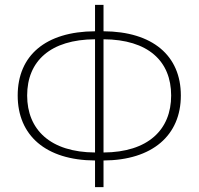

<svg xmlns="http://www.w3.org/2000/svg" viewBox="-20 -759 819 792"><path d="M407 -597C591 -596 686 -507 686 -365C686 -224 591 -131 407 -130ZM372 -130C188 -131 92 -224 92 -365C92 -507 188 -596 372 -597ZM407 -739H372V-630C168 -629 53 -530 53 -365C53 -201 168 -98 372 -97V13H407V-97C609 -98 726 -201 726 -365C726 -530 609 -629 407 -630Z"/></svg>

Font: Noto Sans Japanese Thin
Style: Regular
Weight: 100
Designer: Ryoko NISHIZUKA (kana & ideographs); Paul D. Hunt (Latin, Greek & Cyrillic); Wenlong ZHANG (bopomofo); Sandoll Communica
Foundry: Adobe Systems Incorporated
Version: Version 1.000;PS 1;hotconv 1.0.78;makeotf.lib2.5.61930